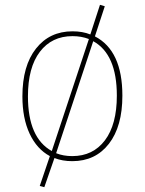

<svg xmlns="http://www.w3.org/2000/svg" viewBox="-20 -659 600 797"><path d="M374 -508Q488 -449 488 -262Q488 -134 432 -62Q376 10 280 10Q239 10 206 -3L164 118L145 113L187 -11Q133 -40 103 -104Q73 -168 73 -259Q73 -386 129.5 -457.5Q186 -529 281 -529Q323 -529 355 -516L395 -639L415 -633ZM96 -259Q96 -87 195 -32L349 -497Q318 -509 281 -509Q195 -509 145.5 -444Q96 -379 96 -259ZM280 -11Q366 -11 415.5 -76.5Q465 -142 465 -262Q465 -434 367 -488L213 -23Q243 -11 280 -11Z"/></svg>

Font: FiraGO Thin
Style: Regular
Weight: 100
Designer: bBox Type
Foundry: bBox Type GmbH
Version: Version 1.001;PS 001.001;hotconv 1.0.88;makeotf.lib2.5.64775